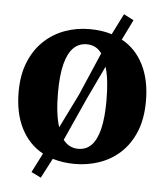

<svg xmlns="http://www.w3.org/2000/svg" viewBox="-52 -690 702 819"><g transform="rotate(5 299.0 -281.0)"><path d="M153 82 111.5 61.5 153.5 -21Q93 -54 60 -118.8Q27 -183.5 27 -274Q27 -348.5 49.8 -403.5Q72.5 -458.5 111.5 -495Q150.5 -531.5 200.5 -549.5Q250.5 -567.5 306 -567.5Q332.5 -567.5 356 -564.2Q379.5 -561 401 -554L446 -643.5L488.5 -621.5L446 -535Q506.5 -502 539 -437.2Q571.5 -372.5 571.5 -282.5Q571.5 -206.5 548.8 -151.2Q526 -96 487 -60Q448 -24 397.8 -6.5Q347.5 11 292 11Q266 11 242.2 7.5Q218.5 4 197 -2.5ZM212.5 -139 285 -286 363.5 -468.5Q352 -485 336 -493.5Q320 -502 299 -502Q265.5 -502 242.2 -479Q219 -456 206.8 -408.5Q194.5 -361 194.5 -285.5Q194.5 -240.5 199 -203.5Q203.5 -166.5 212.5 -139ZM301 -54.5Q335 -54.5 357.5 -77.5Q380 -100.5 391.8 -148.2Q403.5 -196 403.5 -270.5Q403.5 -314 399.5 -350.2Q395.5 -386.5 387 -413.5L319.5 -271.5L236.5 -87.5Q248.5 -71.5 264.8 -63Q281 -54.5 301 -54.5Z"/></g></svg>

Font: Merriweather 24pt ExtraBold
Style: Regular
Weight: 800
Version: Version 2.100